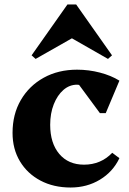

<svg xmlns="http://www.w3.org/2000/svg" viewBox="-20 -822 574 857"><path d="M295 15Q219 15 160.5 -16Q102 -47 69 -102Q36 -157 36 -229Q36 -312 73 -375.5Q110 -439 175 -475Q240 -511 324 -511Q376 -511 426 -498Q476 -485 513 -462L452 -317H426L333 -443Q329 -444 324 -444Q290 -444 263 -420.5Q236 -397 220 -356.5Q204 -316 204 -265Q204 -183 244.5 -135Q285 -87 355 -87Q430 -87 481 -140L513 -116Q484 -55 426 -20Q368 15 295 15ZM139 -559 121 -575 281 -802H320L480 -575L462 -559L301 -651Z"/></svg>

Font: Platypi
Style: Bold
Weight: 700
Designer: David Sargent
Foundry: Bolt Cutter Type
Version: Version 1.200; ttfautohint (v1.8.4.7-5d5b)